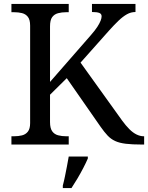

<svg xmlns="http://www.w3.org/2000/svg" viewBox="-20 -734 752 975"><path d="M38 0V-42H51Q73 -42 91.5 -46.5Q110 -51 121.5 -65.5Q133 -80 133 -109V-604Q133 -634 121.5 -648.5Q110 -663 91.5 -667.5Q73 -672 51 -672H38V-714H329V-672H316Q294 -672 275 -667Q256 -662 245 -647Q234 -632 234 -600V-318L441 -555Q463 -580 474.5 -598Q486 -616 491 -629Q496 -642 496 -651Q496 -664 484 -668.5Q472 -673 447 -673V-714H668V-673Q645 -673 624.5 -661.5Q604 -650 582 -629Q560 -608 534 -579L389 -416L600 -122Q619 -96 637 -78Q655 -60 673.5 -51Q692 -42 710 -42H712V0H701Q651 0 618.5 -4Q586 -8 564.5 -18Q543 -28 526.5 -45.5Q510 -63 491 -90L319 -337L234 -253V-114Q234 -83 245 -67.5Q256 -52 275 -47Q294 -42 316 -42H329V0ZM299 208Q305 186 310 161Q315 136 320 110.5Q325 85 329 61H426V71Q417 92 403 119Q389 146 373 173Q357 200 343 221H299Z"/></svg>

Font: Noto Serif Gujarati
Style: Regular
Weight: 400
Designer: Universal Thirst, Indian Type Foundry and the Monotype Design Team
Foundry: Monotype Imaging Inc.
Version: Version 2.102